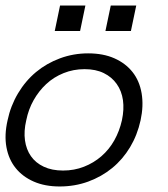

<svg xmlns="http://www.w3.org/2000/svg" viewBox="-37 -657 603 688"><path d="M466.8 -226.1Q455.1 -172.9 429 -129.4Q402.8 -85.9 365 -54.9Q327.1 -23.9 279.1 -6.3Q231 11.2 176.8 11.2Q124 11.2 84 -6.3Q43.9 -23.9 19 -54.9Q-5.9 -85.9 -13.9 -129.4Q-22 -172.9 -9.8 -226.1Q1 -277.8 27.6 -322.5Q54.2 -367.2 92 -398.7Q129.9 -430.2 178 -448Q226.1 -465.8 278.8 -465.8Q333 -465.8 373 -448Q413.1 -430.2 438 -398.7Q462.9 -367.2 470.5 -322.5Q478 -277.8 466.8 -226.1ZM399.9 -226.1Q408.2 -265.1 403.6 -298.1Q398.9 -331.1 381.3 -356Q363.8 -380.9 335 -395Q306.2 -409.2 266.1 -409.2Q226.1 -409.2 190.9 -395Q155.8 -380.9 128.9 -356Q102.1 -331.1 83.5 -298.1Q64.9 -265.1 57.1 -226.1Q47.9 -187 52.5 -154.1Q57.1 -121.1 74 -97.2Q90.8 -73.2 119.9 -59.6Q148.9 -45.9 189 -45.9Q229 -45.9 263.9 -59.6Q298.8 -73.2 326.4 -97.2Q354 -121.1 372.6 -154.1Q391.1 -187 399.9 -226.1ZM432.1 -545.9H340.8L359.9 -637.2H451.2ZM250 -545.9H159.2L178.2 -637.2H269Z"/></svg>

Font: Anonymous Pro
Style: Italic
Weight: 400
Italic angle: -12°
Monospace: yes
Designer: Mark Simonson
Version: Version 1.003